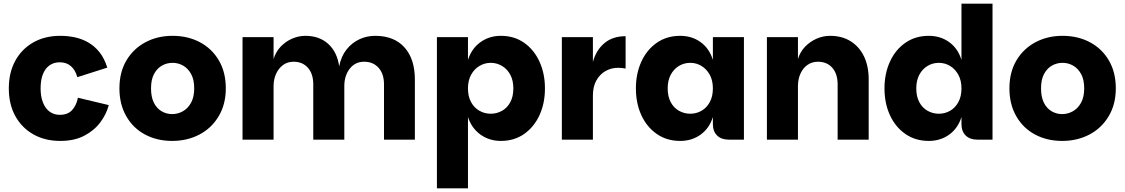

<svg xmlns="http://www.w3.org/2000/svg" viewBox="-20 -760 6122 1045"><path d="M308 7Q225 7 162 -28.5Q99 -64 63.5 -128Q28 -192 28 -279Q28 -365 63 -429Q98 -493 161 -529Q224 -565 308 -565Q348 -565 386.5 -557Q425 -549 459.5 -529.5Q494 -510 521 -476.5Q548 -443 564 -392L401 -340Q390 -379 366 -400Q342 -421 305 -421Q274 -421 250.5 -405Q227 -389 214 -357.5Q201 -326 201 -279Q201 -234 214 -201.5Q227 -169 250.5 -152Q274 -135 305 -135Q350 -135 373.5 -162Q397 -189 404 -228L572 -188Q559 -138 525.5 -93.5Q492 -49 438 -21Q384 7 308 7Z M917 7Q835 7 770 -27.5Q705 -62 667.5 -127Q630 -192 630 -279Q630 -367 668 -431Q706 -495 771.5 -530Q837 -565 919 -565Q1002 -565 1067.5 -530.5Q1133 -496 1171 -431.5Q1209 -367 1209 -279Q1209 -192 1170 -127Q1131 -62 1065 -27.5Q999 7 917 7ZM917 -139Q948 -139 975.5 -154.5Q1003 -170 1020 -201Q1037 -232 1037 -279Q1037 -327 1020 -357.5Q1003 -388 976.5 -403Q950 -418 919 -418Q888 -418 861.5 -403Q835 -388 818.5 -357.5Q802 -327 802 -279Q802 -232 817.5 -201Q833 -170 859.5 -154.5Q886 -139 917 -139Z M1300 0V-558H1469V-439Q1481 -478 1507.5 -506Q1534 -534 1569.5 -549.5Q1605 -565 1642 -565Q1718 -565 1766.5 -521Q1815 -477 1826 -399Q1837 -454 1866 -490.5Q1895 -527 1935.5 -546Q1976 -565 2022 -565Q2125 -565 2181.5 -502Q2238 -439 2238 -327V0H2070V-301Q2070 -358 2040.5 -391Q2011 -424 1962 -424Q1913 -424 1883.5 -386Q1854 -348 1854 -291V0H1685V-301Q1685 -358 1656 -391Q1627 -424 1578 -424Q1545 -424 1521 -406.5Q1497 -389 1483 -359Q1469 -329 1469 -291V0Z M2706 7Q2643 7 2595 -27.5Q2547 -62 2527 -123V265H2358V-558H2527V-434Q2547 -496 2595 -530.5Q2643 -565 2706 -565Q2779 -565 2833 -527Q2887 -489 2916.5 -424Q2946 -359 2946 -279Q2946 -198 2916.5 -133.5Q2887 -69 2833 -31Q2779 7 2706 7ZM2651 -141Q2684 -141 2712.5 -157Q2741 -173 2757.5 -204Q2774 -235 2774 -279Q2774 -322 2757.5 -353Q2741 -384 2712.5 -401Q2684 -418 2651 -418Q2618 -418 2589.5 -401Q2561 -384 2544 -353Q2527 -322 2527 -279Q2527 -235 2544 -204Q2561 -173 2589.5 -157Q2618 -141 2651 -141Z M3038 0V-558H3207V0ZM3181 -240 3207 -423Q3225 -488 3270 -525.5Q3315 -563 3385 -563V-387Q3374 -389 3364 -390Q3354 -391 3344 -391Q3307 -391 3276 -373.5Q3245 -356 3226 -322.5Q3207 -289 3207 -240Z M3682 7Q3609 7 3554.5 -31Q3500 -69 3470.5 -133.5Q3441 -198 3441 -279Q3441 -359 3470.5 -424Q3500 -489 3554.5 -527Q3609 -565 3682 -565Q3746 -565 3793.5 -530.5Q3841 -496 3860 -434V-558H4029V0H3946Q3906 0 3883 -22.5Q3860 -45 3860 -85V-123Q3841 -62 3793.5 -27.5Q3746 7 3682 7ZM3737 -141Q3770 -141 3798 -157Q3826 -173 3843 -204Q3860 -235 3860 -279Q3860 -322 3843 -353Q3826 -384 3798 -401Q3770 -418 3737 -418Q3703 -418 3675 -401Q3647 -384 3630.5 -353Q3614 -322 3614 -279Q3614 -235 3630.5 -204Q3647 -173 3675.5 -157Q3704 -141 3737 -141Z M4154 0V-558H4323V-439Q4335 -478 4362 -506Q4389 -534 4424.5 -549.5Q4460 -565 4498 -565Q4562 -565 4609 -536Q4656 -507 4682 -454Q4708 -401 4708 -328V0H4539V-301Q4539 -358 4510 -391Q4481 -424 4432 -424Q4399 -424 4374.5 -406.5Q4350 -389 4336.5 -359Q4323 -329 4323 -291V0Z M5035 7Q4962 7 4907.5 -31Q4853 -69 4823.5 -133.5Q4794 -198 4794 -279Q4794 -359 4823.5 -424Q4853 -489 4907.5 -527Q4962 -565 5035 -565Q5099 -565 5146.5 -530.5Q5194 -496 5213 -434V-740H5382V0H5299Q5259 0 5236 -22.5Q5213 -45 5213 -85V-123Q5194 -62 5146.5 -27.5Q5099 7 5035 7ZM5090 -141Q5123 -141 5151 -157Q5179 -173 5196 -204Q5213 -235 5213 -279Q5213 -322 5196 -353Q5179 -384 5151 -401Q5123 -418 5090 -418Q5056 -418 5028 -401Q5000 -384 4983.5 -353Q4967 -322 4967 -279Q4967 -235 4983.5 -204Q5000 -173 5028.5 -157Q5057 -141 5090 -141Z M5761 7Q5679 7 5614 -27.5Q5549 -62 5511.5 -127Q5474 -192 5474 -279Q5474 -367 5512 -431Q5550 -495 5615.5 -530Q5681 -565 5763 -565Q5846 -565 5911.5 -530.5Q5977 -496 6015 -431.5Q6053 -367 6053 -279Q6053 -192 6014 -127Q5975 -62 5909 -27.5Q5843 7 5761 7ZM5761 -139Q5792 -139 5819.5 -154.5Q5847 -170 5864 -201Q5881 -232 5881 -279Q5881 -327 5864 -357.5Q5847 -388 5820.5 -403Q5794 -418 5763 -418Q5732 -418 5705.5 -403Q5679 -388 5662.5 -357.5Q5646 -327 5646 -279Q5646 -232 5661.5 -201Q5677 -170 5703.5 -154.5Q5730 -139 5761 -139Z"/></svg>

Font: Parkinsans Light
Style: Bold
Weight: 700
Version: Version 1.000